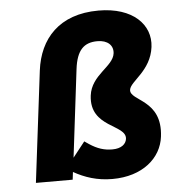

<svg xmlns="http://www.w3.org/2000/svg" viewBox="-52 -766 777 827"><g transform="rotate(-5 336.5 -352.0)"><path d="M288 -473C298 -555 330 -585 388 -585C432 -585 457 -561 453 -527C446 -470 350 -443 339 -354C322 -215 482 -218 474 -155C471 -133 451 -115 412 -115C377 -115 348 -124 313 -147L294 -160L242 -94ZM401 12C532 12 614 -60 625 -152C645 -312 504 -315 510 -364C515 -401 605 -437 618 -540C630 -635 553 -716 404 -716C233 -716 147 -616 130 -481L71 0H230L234 -33C282 -6 335 12 401 12Z"/></g></svg>

Font: Falling Sky
Style: ExBdObl
Weight: 400
Designer: Paul D. Hunt
Foundry: Adobe Systems Incorporated
Version: Version 1.02